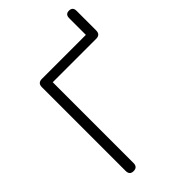

<svg xmlns="http://www.w3.org/2000/svg" viewBox="-258 -954 1049 1049"><g transform="rotate(-45 267.0 -429.0)"><path d="M122 6Q92 6 92 -26V-673Q92 -705 124 -705H464V-834Q464 -864 492 -864Q521 -864 521 -834V-683Q521 -650 489 -650H153V-26Q153 6 122 6Z"/></g></svg>

Font: Nunito Light
Style: Regular
Weight: 300
Designer: Vernon Adams
Foundry: Vernon Adams
Version: Version 3.601; ttfautohint (v1.8.2.53-6de2)